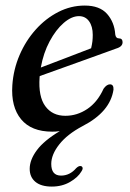

<svg xmlns="http://www.w3.org/2000/svg" viewBox="-20 -476 479 708"><path d="M280 156.5Q267.5 178 238.2 195Q209 212 171 212Q131.5 212 110.5 194.5Q89.5 177 89.5 146.5Q89.5 113.5 115.8 78Q142 42.5 200.5 7.5Q191 9 184.8 9.2Q178.5 9.5 172.5 9.5Q95.5 9.5 57.8 -36.2Q20 -82 25.5 -162Q29.5 -220 52.2 -273Q75 -326 111.8 -367Q148.5 -408 195 -431.8Q241.5 -455.5 292.5 -455.5Q347.5 -455.5 374.8 -424.8Q402 -394 405 -349Q407 -334.5 418.5 -334.5Q431.5 -334.5 432 -321Q432.5 -304 408.5 -297Q370 -283 321.5 -265.5Q273 -248 222.2 -229.8Q171.5 -211.5 126.5 -195.5Q126 -193.5 126 -191Q121 -120 147 -84.5Q173 -49 221 -49Q264.5 -49 302 -74.2Q339.5 -99.5 362 -149Q373.5 -165 385.5 -165Q399.5 -165 398.5 -145.5Q386.5 -63.5 284.5 -11Q228 19 198.5 56.5Q169 94 169 128.5Q169 171.5 205 171.5Q237.5 171.5 261 144Q271 134.5 278.5 136.5Q283 137.5 284.5 142.5Q286 147.5 280 156.5ZM271 -416.5Q244 -416.5 215 -391.5Q186 -366.5 163 -323.5Q140 -280.5 130.5 -227Q174 -243.5 222.8 -262.2Q271.5 -281 316 -298Q319.5 -312.5 320.8 -324Q322 -335.5 322 -347.5Q322 -378.5 308.5 -397.5Q295 -416.5 271 -416.5Z"/></svg>

Font: Fraunces 72pt S050
Style: Italic
Weight: 400
Italic angle: -16°
Version: Version 1.000; ttfautohint (v1.8.3)